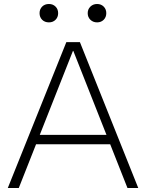

<svg xmlns="http://www.w3.org/2000/svg" viewBox="-20 -941 731 961"><path d="M19 0 312 -730H380L672 0H618L347 -686H345L74 0ZM138 -219V-266H553V-219ZM225 -829Q204 -829 191 -842Q178 -855 178 -875Q178 -895 191 -908Q204 -921 225 -921Q245 -921 258 -908Q271 -895 271 -875Q271 -855 258 -842Q245 -829 225 -829ZM466 -829Q446 -829 432.5 -842Q419 -855 419 -875Q419 -895 432.5 -908Q446 -921 466 -921Q486 -921 499 -908Q512 -895 512 -875Q512 -855 499 -842Q486 -829 466 -829Z"/></svg>

Font: M PLUS 2 Thin Light
Style: Regular
Weight: 300
Version: Version 1.001